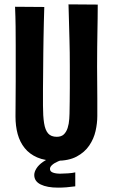

<svg xmlns="http://www.w3.org/2000/svg" viewBox="-20 -727 516 880"><path d="M238 10Q186 10 150.5 -5.5Q115 -21 93 -48.5Q71 -76 61 -112.5Q51 -149 51 -193Q51 -227 51.5 -270Q52 -313 52 -355.5Q52 -398 52 -432Q52 -477 52 -520Q52 -563 51.5 -606.5Q51 -650 49 -696L183 -695Q182 -662 181 -625.5Q180 -589 179.5 -553Q179 -517 178.5 -484.5Q178 -452 178 -426Q178 -397 177.5 -370.5Q177 -344 177 -320.5Q177 -297 177 -277.5Q177 -258 177 -243Q177 -195 182 -163Q187 -131 200.5 -115.5Q214 -100 240 -100Q261 -100 272.5 -111Q284 -122 290 -140.5Q296 -159 297.5 -182.5Q299 -206 299 -230Q299 -240 299.5 -262.5Q300 -285 300 -324Q300 -363 300 -424Q300 -488 298.5 -540.5Q297 -593 296 -634.5Q295 -676 294 -707L428 -706Q428 -673 427.5 -642.5Q427 -612 426.5 -580Q426 -548 425.5 -510Q425 -472 425 -422Q426 -337 426 -277Q426 -217 426 -195Q426 -162 418 -126.5Q410 -91 389 -60Q368 -29 331.5 -9.5Q295 10 238 10ZM246 133Q196 133 166.5 118.5Q137 104 137 75Q137 61 147 45Q157 29 177 15Q197 1 226 -8L288 -1Q264 5 246.5 12.5Q229 20 219 29Q209 38 209 47Q209 59 222.5 64Q236 69 256 69Q271 69 292 67.5Q313 66 325 63V127Q304 130 284.5 131.5Q265 133 246 133Z"/></svg>

Font: Truculenta ExtraBold
Style: Regular
Weight: 800
Version: Version 1.002